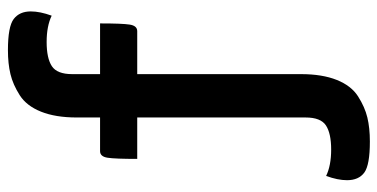

<svg xmlns="http://www.w3.org/2000/svg" viewBox="-260 -518 975 496"><g transform="rotate(-90 228.0 -270.5)"><path d="M367 -638Q325 -638 304.5 -624.5Q284 -611 284 -572V-500H415Q415 -443 412 -423.5Q409 -404 395 -404H284V19Q284 74 269 111.5Q254 149 226.5 166.5Q199 184 172 190.5Q145 197 110 197Q49 197 29.5 182.5Q10 168 10 138Q10 114 21 84Q48 97 89 97Q131 97 151.5 83.5Q172 70 172 31V-404H65Q65 -461 68 -480.5Q71 -500 85 -500H172V-560Q172 -615 187 -652.5Q202 -690 229.5 -707.5Q257 -725 284 -731.5Q311 -738 346 -738Q407 -738 426.5 -723Q446 -708 446 -679Q446 -655 435 -625Q408 -638 367 -638Z"/></g></svg>

Font: Yanone Kaffeesatz Bold
Style: Regular
Weight: 700
Designer: Yanone (Cyrillic: Daniel Pouzeot)
Foundry: Yanone
Version: Version 1.003;PS 001.003;hotconv 1.0.88;makeotf.lib2.5.64775